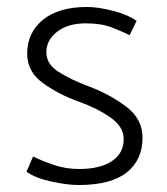

<svg xmlns="http://www.w3.org/2000/svg" viewBox="-20 -518 479 551"><path d="M207 -33Q267 -33 301 -55.5Q335 -78 335 -119Q335 -154 297.5 -180.5Q260 -207 207 -226Q150 -246 104 -279Q58 -312 58 -364Q58 -424 103 -461Q148 -498 230 -498Q261 -498 304 -487Q347 -476 372 -458L352 -417Q332 -427 301.5 -439Q271 -451 226 -451Q175 -451 144 -427Q113 -403 113 -368Q113 -334 148.5 -311.5Q184 -289 235 -270Q294 -248 341.5 -212.5Q389 -177 389 -123Q389 -59 343.5 -23Q298 13 205 13Q175 13 129.5 3.5Q84 -6 56 -25L75 -69Q101 -56 135 -44.5Q169 -33 207 -33Z"/></svg>

Font: Palanquin ExtraLight
Style: Regular
Weight: 275
Designer: Pria Ravichandran
Version: Version 1.001